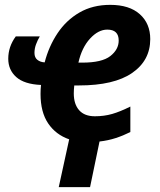

<svg xmlns="http://www.w3.org/2000/svg" viewBox="-20 -575 660 791"><path d="M517 -31Q487 -16 456 -6Q425 4 390 8L351 196H222L265 -1Q210 -20 178.5 -66.5Q147 -113 147 -188Q147 -209 149 -225Q80 -228 47 -257.5Q14 -287 14 -333Q14 -383 45 -425H144Q135 -410 128.5 -392.5Q122 -375 122 -357Q122 -338 134 -328.5Q146 -319 164 -318Q181 -384 217 -438Q253 -492 307.5 -523.5Q362 -555 434 -555Q513 -555 556 -516.5Q599 -478 599 -414Q599 -326 524.5 -274.5Q450 -223 305 -223H286Q284 -206 284 -190Q284 -146 306 -121Q328 -96 371 -96Q409 -96 442 -105.5Q475 -115 517 -136ZM319 -317Q400 -317 434.5 -344Q469 -371 469 -408Q469 -453 422 -453Q385 -453 351 -416Q317 -379 303 -317Z"/></svg>

Font: Noto Sans SemiCondensed
Style: Bold Italic
Weight: 700
Width: 4
Italic angle: -12°
Designer: Monotype Design Team
Foundry: Monotype Imaging Inc.
Version: Version 2.013; ttfautohint (v1.8.4.7-5d5b)